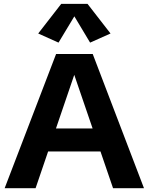

<svg xmlns="http://www.w3.org/2000/svg" viewBox="-20 -986 778 1006"><path d="M4.4 0 273.9 -703.1H465.8L734.4 0H572.3L369.1 -593.8L166.5 0ZM180.7 -192.4V-313H556.6V-192.4ZM286.6 -762.7 180.2 -810.5 300.8 -965.8H438.5L559.1 -810.5L452.1 -762.7L369.6 -900.4Z"/></svg>

Font: Schibsted Grotesk
Style: Bold
Weight: 700
Designer: Bakken & Baeck AS, Henrik Kongsvoll
Foundry: Schibsted ASA
Version: Version 1.100;gftools[0.9.25]